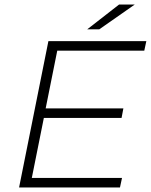

<svg xmlns="http://www.w3.org/2000/svg" viewBox="-20 -825 664 845"><path d="M232 -602 181 -348H523L515 -306H173L120 -42H517L508 0H64L193 -644H624L615 -602ZM504 -805H573L417 -696H364Z"/></svg>

Font: Montserrat Ace
Style: Light Italic
Weight: 300
Italic angle: -11.3°
Designer: Julieta Ulanovsky
Foundry: Julieta Ulanovsky
Version: Version 1